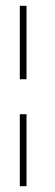

<svg xmlns="http://www.w3.org/2000/svg" viewBox="-20 -480 190 659"><path d="M71 -88V159H48V-88ZM71 -460V-208H48V-460Z"/></svg>

Font: Genos Thin Thin
Style: Italic
Weight: 250
Italic angle: -8°
Version: Version 1.010